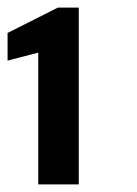

<svg xmlns="http://www.w3.org/2000/svg" viewBox="-36 -867 361 507"><path d="M65 -728 -16 -707V-780L117 -847H172V-380H65Z"/></svg>

Font: Morrison
Style: Bold
Weight: 700
Designer: Pablo Impallari, Rodrigo Fuenzalida (Modified by Dan O. Williams)
Version: Version 0.03;June 6, 2019;FontCreator 11.5.0.2425 64-bit; tt